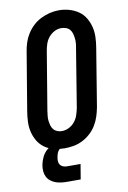

<svg xmlns="http://www.w3.org/2000/svg" viewBox="-101 -805 702 1057"><g transform="rotate(-10 250.0 -277.0)"><path d="M205 8Q175 8 147 1.5Q119 -5 96 -21Q73 -37 58.5 -60.5Q44 -84 37 -111.5Q30 -139 31 -168.5Q32 -198 37 -228L91 -552Q95 -578 103 -602.5Q111 -627 125.5 -650Q140 -673 160 -691.5Q180 -710 204.5 -722Q229 -734 254 -740Q279 -746 305 -746Q335 -746 362.5 -738Q390 -730 413 -714.5Q436 -699 450.5 -675Q465 -651 472 -623.5Q479 -596 478 -566.5Q477 -537 472 -507L419 -183Q414 -157 406 -132.5Q398 -108 384 -85Q370 -62 349.5 -43.5Q329 -25 305 -13Q281 -1 255.5 3.5Q230 8 205 8ZM207 -88Q227 -88 246 -97.5Q265 -107 278.5 -123.5Q292 -140 298.5 -159.5Q305 -179 309 -198L362 -523Q365 -537 366 -551Q367 -565 365.5 -578.5Q364 -592 360.5 -605Q357 -618 348.5 -628Q340 -638 327 -642.5Q314 -647 300 -647Q280 -647 261.5 -637Q243 -627 230 -611Q217 -595 210.5 -575.5Q204 -556 201 -537L147 -212Q145 -198 143.5 -184Q142 -170 143.5 -157Q145 -144 148.5 -131Q152 -118 160 -108Q168 -98 180.5 -93Q193 -88 207 -88ZM187 192Q170 192 153.5 190Q137 188 122 182.5Q107 177 94.5 167Q82 157 75 143Q68 129 66.5 112Q65 95 68 78Q72 56 82.5 34Q93 12 111.5 -3.5Q130 -19 153.5 -26Q177 -33 199 -33L194 0Q186 0 178.5 6Q171 12 167 19.5Q163 27 160.5 35.5Q158 44 157 52Q155 63 156 74Q157 85 163.5 93Q170 101 180 104.5Q190 108 201 108H276L262 192Z"/></g></svg>

Font: Iosevka Slab Oblique
Style: Bold
Weight: 700
Italic angle: -9°
Monospace: yes
Designer: Belleve Invis
Foundry: Belleve Invis
Version: Version 11.1.1; ttfautohint (v1.8.3)